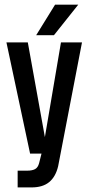

<svg xmlns="http://www.w3.org/2000/svg" viewBox="-20 -671 382 829"><path d="M7.8 -487.8H100.1L173.8 -79.1L243.2 -487.8H334L231 46.9Q220.2 92.3 192.4 115.2Q164.6 138.2 116.2 138.2H56.2V65.9H97.2Q119.1 65.9 131.6 59.1Q144 52.2 148.9 33.2L159.2 -7.8H109.9ZM136.2 -519 217.8 -650.9H317.9L212.9 -519Z"/></svg>

Font: Teko
Style: Regular
Weight: 400
Designer: Manushi Parikh, Jonny Pinhorn
Foundry: Indian Type Foundry
Version: Version 2.000;PS 1.0;hotconv 1.0.79;makeotf.lib2.5.61930